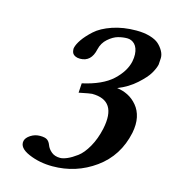

<svg xmlns="http://www.w3.org/2000/svg" viewBox="-96 -690 699 780"><g transform="rotate(15 253.5 -299.5)"><path d="M355 -569.8Q336.4 -569.8 316.7 -564.5Q296.9 -559.1 276.1 -541Q255.4 -522.9 249 -495.1Q237.3 -439.9 190.4 -439.9Q178.7 -439.9 170.9 -443.6Q163.1 -447.3 159.9 -451.9Q156.7 -456.5 155.5 -462.6Q154.3 -468.8 154.5 -471.7Q154.8 -474.6 155.3 -477.1Q158.7 -492.2 172.6 -512.5Q186.5 -532.7 211.9 -555.9Q237.3 -579.1 282.5 -594.5Q327.6 -609.9 382.8 -609.9Q415.5 -609.9 440.2 -602.5Q464.8 -595.2 477.8 -583.5Q490.7 -571.8 499 -557.1Q507.3 -542.5 507.1 -527.8Q506.8 -513.2 505.4 -500Q502 -483.9 489.5 -462.2Q477.1 -440.4 444.3 -410.9Q411.6 -381.3 367.2 -363.8Q391.6 -360.8 413.3 -349.9Q435.1 -338.9 452.1 -318.6Q469.2 -298.3 475.3 -269.8Q481.4 -241.2 474.1 -204.1Q452.6 -103 373.3 -45.9Q293.9 11.2 194.8 11.2Q140.1 11.2 94.5 -8.5Q48.8 -28.3 55.2 -58.1Q58.1 -71.8 75.9 -83.5Q93.8 -95.2 115.2 -95.2Q136.7 -95.2 145.8 -88.6Q154.8 -82 159.7 -68.8Q165.5 -53.2 179.7 -41.5Q193.8 -29.8 216.3 -29.8Q228.5 -29.8 246.1 -37.4Q263.7 -44.9 285.4 -61Q307.1 -77.1 326.4 -111.1Q345.7 -145 355.5 -189.9Q381.8 -314.9 274.9 -314.9Q268.1 -314.9 220.7 -305.2L223.1 -345.2Q306.6 -363.8 348.1 -402.3Q389.6 -440.9 398.9 -483.9Q402.3 -501 401.6 -514.6Q400.9 -528.3 397 -538.8Q393.1 -549.3 386.5 -556.2Q379.9 -563 371.8 -566.4Q363.8 -569.8 355 -569.8Z"/></g></svg>

Font: Linux Libertine Slanted
Style: Semibold Slanted
Weight: 600
Designer: Philipp H. Poll
Foundry: Philipp H. Poll
Version: Version 5.1.1